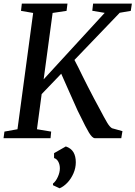

<svg xmlns="http://www.w3.org/2000/svg" viewBox="-26 -763 748 1060"><path d="M696 -703 635 -692.5 385 -432Q407.5 -389.5 429 -344.5Q436.5 -329.5 458.2 -286.5Q480 -243.5 493.5 -218.5L521 -167.5Q552 -108.5 566 -85.2Q580 -62 592.5 -55L650 -39L643.5 0H497.5Q483 -1 465 -31Q447 -61 418 -121.5L402.5 -152.5Q390 -178.5 352.5 -264.5Q318 -342.5 312 -356L204 -243.5L178 -49.5L256.5 -36.5L253 0H-6.5L-1.5 -36.5L70.5 -49.5L157 -691.5L90 -703L94.5 -743H346.5L341.5 -703L264.5 -691.5L215 -325L552 -692L483.5 -703.5L488 -743H702ZM266.5 250.5Q282 238.5 293.2 213.8Q304.5 189 304.5 166.5Q304.5 146 296 130Q287.5 114 272.5 109.5V82.5L337.5 45.5Q366.5 55.5 379.5 77.5Q392.5 99.5 392.5 133Q392.5 164.5 379.5 194.2Q366.5 224 345.8 245.8Q325 267.5 303 276.5L266.5 259.5Z"/></svg>

Font: Merriweather Text
Style: Italic
Weight: 400
Italic angle: -7.8°
Designer: Eben Sorkin
Foundry: Eben Sorkin
Version: Version 2.100